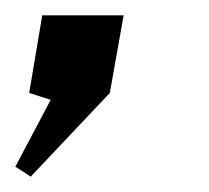

<svg xmlns="http://www.w3.org/2000/svg" viewBox="-31 -121 272 250"><path d="M112 0 9 109 -11 96 35 9 7 0 24 -101H130Z"/></svg>

Font: Cabin
Style: Medium Italic
Weight: 500
Designer: Pablo Impallari
Foundry: Pablo Impallari. www.impallari.com Igino Marini. www.ikern.com
Version: Version 1.005